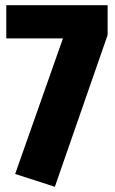

<svg xmlns="http://www.w3.org/2000/svg" viewBox="-20 -698 439 735"><path d="M392 -678V-564L190 17L38 -32L221 -551H4V-678Z"/></svg>

Font: Fira Sans Extra Condensed ExtraBold
Style: Regular
Weight: 800
Width: 1
Designer: Carrois Corporate & Edenspiekermann AG
Foundry: Carrois Corporate GbR & Edenspiekermann AG
Version: Version 4.203